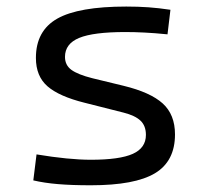

<svg xmlns="http://www.w3.org/2000/svg" viewBox="-20 -547 626 577"><path d="M252.9 9.8Q195.3 9.8 154.3 6.3Q113.3 2.9 80.1 -4.9L89.8 -83Q187 -66.9 252.9 -66.9Q339.8 -66.9 379.2 -84.7Q418.5 -102.5 418.5 -141.6Q418.5 -168.9 402.3 -184.3Q386.2 -199.7 351.6 -208.5L233.9 -238.3Q157.7 -257.3 122.8 -287.6Q87.9 -317.9 87.9 -373Q87.9 -454.6 152.1 -491Q216.3 -527.3 359.4 -527.3Q395 -527.3 426 -525.1Q457 -522.9 492.2 -517.6L483.4 -443.8Q443.4 -447.8 413.6 -449.2Q383.8 -450.7 356.4 -450.7Q260.7 -450.7 218 -433.1Q175.3 -415.5 175.3 -376Q175.3 -351.1 194.8 -336.9Q214.4 -322.8 257.3 -312L351.6 -289.1Q432.1 -269.5 469 -236.1Q505.9 -202.6 505.9 -143.1Q505.9 -62.5 445.8 -26.4Q385.7 9.8 252.9 9.8Z"/></svg>

Font: Cascadia Code PL SemiLight
Style: Regular
Weight: 350
Monospace: yes
Designer: Aaron Bell
Foundry: Saja Typeworks
Version: Version 2404.023; ttfautohint (v1.8.4)